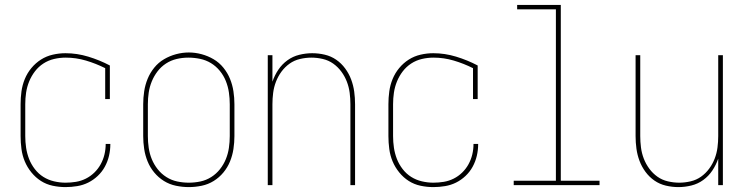

<svg xmlns="http://www.w3.org/2000/svg" viewBox="-20 -755 3040 783"><path d="M247 8Q221 8 195 2.5Q169 -3 147 -17Q125 -31 108 -52Q91 -73 81 -97Q71 -121 67.5 -147.5Q64 -174 64 -200V-330Q64 -356 67.5 -382Q71 -408 81 -432.5Q91 -457 108 -477.5Q125 -498 147 -512Q169 -526 195 -532Q221 -538 247 -538Q294 -538 340 -524Q386 -510 428 -488V-351H409V-477Q371 -496 330.5 -508Q290 -520 248 -520Q224 -520 200.5 -514.5Q177 -509 157 -496Q137 -483 122.5 -464Q108 -445 99 -423Q90 -401 86.5 -377.5Q83 -354 83 -330V-200Q83 -176 86.5 -152.5Q90 -129 98.5 -107Q107 -85 122 -65.5Q137 -46 157 -33.5Q177 -21 200.5 -15.5Q224 -10 247 -10Q269 -10 290 -13.5Q311 -17 330 -26.5Q349 -36 364.5 -51Q380 -66 390.5 -85Q401 -104 406 -125Q411 -146 411 -167Q411 -167 411 -167.5Q411 -168 411 -168H430Q430 -168 430 -167.5Q430 -167 430 -167Q430 -143 424.5 -119.5Q419 -96 407.5 -75Q396 -54 378.5 -37.5Q361 -21 340 -10.5Q319 0 295 4Q271 8 247 8Z M750 8Q724 8 697.5 2.5Q671 -3 648.5 -17Q626 -31 609 -51.5Q592 -72 582 -96.5Q572 -121 568 -147.5Q564 -174 564 -200V-330Q564 -356 568 -382.5Q572 -409 582 -433.5Q592 -458 609 -479Q626 -500 649 -513.5Q672 -527 698 -534Q724 -541 750 -541Q776 -541 802 -534Q828 -527 851 -513.5Q874 -500 891 -479Q908 -458 918 -433.5Q928 -409 932 -382.5Q936 -356 936 -330V-200Q936 -174 932 -147.5Q928 -121 918 -96.5Q908 -72 891 -51.5Q874 -31 851.5 -17Q829 -3 802.5 2.5Q776 8 750 8ZM750 -10Q774 -10 797.5 -15Q821 -20 841.5 -33Q862 -46 877 -65Q892 -84 901 -106Q910 -128 913.5 -152Q917 -176 917 -200V-330Q917 -354 913.5 -378Q910 -402 901 -424.5Q892 -447 876.5 -466Q861 -485 840.5 -497.5Q820 -510 796 -515Q772 -520 748 -520Q724 -520 700.5 -514.5Q677 -509 657 -496Q637 -483 622.5 -464Q608 -445 599 -423Q590 -401 586.5 -377.5Q583 -354 583 -330V-200Q583 -176 586.5 -152Q590 -128 599 -106Q608 -84 623 -65Q638 -46 658.5 -33Q679 -20 702.5 -15Q726 -10 750 -10Z M1072 0V-530H1091V-422Q1100 -448 1115 -470.5Q1130 -493 1152 -509Q1174 -525 1200.5 -531.5Q1227 -538 1253 -538Q1279 -538 1304.5 -532Q1330 -526 1351 -511.5Q1372 -497 1387.5 -476Q1403 -455 1412 -431Q1421 -407 1424.5 -381.5Q1428 -356 1428 -330V0H1409V-330Q1409 -353 1406 -376.5Q1403 -400 1394.5 -422Q1386 -444 1372 -463Q1358 -482 1339 -495.5Q1320 -509 1296.5 -514.5Q1273 -520 1250 -520Q1227 -520 1203.5 -514.5Q1180 -509 1161 -495.5Q1142 -482 1128 -463Q1114 -444 1105.5 -422Q1097 -400 1094 -376.5Q1091 -353 1091 -330V0Z M1747 8Q1721 8 1695 2.5Q1669 -3 1647 -17Q1625 -31 1608 -52Q1591 -73 1581 -97Q1571 -121 1567.5 -147.5Q1564 -174 1564 -200V-330Q1564 -356 1567.5 -382Q1571 -408 1581 -432.5Q1591 -457 1608 -477.5Q1625 -498 1647 -512Q1669 -526 1695 -532Q1721 -538 1747 -538Q1794 -538 1840 -524Q1886 -510 1928 -488V-351H1909V-477Q1871 -496 1830.5 -508Q1790 -520 1748 -520Q1724 -520 1700.5 -514.5Q1677 -509 1657 -496Q1637 -483 1622.5 -464Q1608 -445 1599 -423Q1590 -401 1586.5 -377.5Q1583 -354 1583 -330V-200Q1583 -176 1586.5 -152.5Q1590 -129 1598.5 -107Q1607 -85 1622 -65.5Q1637 -46 1657 -33.5Q1677 -21 1700.5 -15.5Q1724 -10 1747 -10Q1769 -10 1790 -13.5Q1811 -17 1830 -26.5Q1849 -36 1864.5 -51Q1880 -66 1890.5 -85Q1901 -104 1906 -125Q1911 -146 1911 -167Q1911 -167 1911 -167.5Q1911 -168 1911 -168H1930Q1930 -168 1930 -167.5Q1930 -167 1930 -167Q1930 -143 1924.5 -119.5Q1919 -96 1907.5 -75Q1896 -54 1878.5 -37.5Q1861 -21 1840 -10.5Q1819 0 1795 4Q1771 8 1747 8Z M2075 0V-18H2247V-717H2089V-735H2267V-18H2425V0Z M2747 8Q2721 8 2695.5 2Q2670 -4 2649 -18.5Q2628 -33 2612.5 -54Q2597 -75 2588 -99Q2579 -123 2575.5 -148.5Q2572 -174 2572 -200V-530H2591V-200Q2591 -177 2594 -153.5Q2597 -130 2605.5 -108Q2614 -86 2628 -67Q2642 -48 2661 -34.5Q2680 -21 2703.5 -15.5Q2727 -10 2750 -10Q2773 -10 2796.5 -15.5Q2820 -21 2839 -34.5Q2858 -48 2872 -67Q2886 -86 2894.5 -108Q2903 -130 2906 -153.5Q2909 -177 2909 -200V-530H2928V0H2909V-108Q2900 -82 2885 -59.5Q2870 -37 2848 -21Q2826 -5 2799.5 1.5Q2773 8 2747 8Z"/></svg>

Font: iosevka_custom_sans_ss08 Thin
Style: Regular
Weight: 100
Designer: Belleve Invis
Foundry: Belleve Invis
Version: Version 10.3.0; ttfautohint (v1.8.3)